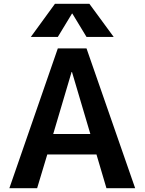

<svg xmlns="http://www.w3.org/2000/svg" viewBox="-20 -983 755 1003"><path d="M356 -912 282 -790H141L267 -963H447L574 -790H432L358 -912ZM29 0 282 -730H432L686 0H536L484 -176H227L174 0ZM258 -283H452L356 -607H354Z"/></svg>

Font: Mplus 1p Bold
Style: Bold
Weight: 700
Version: Version 1.061